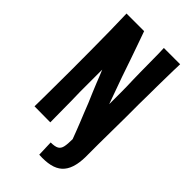

<svg xmlns="http://www.w3.org/2000/svg" viewBox="-267 -791 1033 1033"><g transform="rotate(45 250.0 -274.5)"><path d="M257 165 254 75Q286 75 301 66.5Q316 58 320.5 37Q325 16 325 -21Q318 -39 309.5 -62Q301 -85 290.5 -110.5Q280 -136 269 -163.5Q258 -191 247 -219Q235 -247 223.5 -274Q212 -301 202.5 -325Q193 -349 185.5 -368Q178 -387 173 -398Q173 -357 173 -313.5Q173 -270 173 -228Q174 -194 174.5 -162.5Q175 -131 175 -102Q175 -73 175.5 -47.5Q176 -22 176 0L55 -1Q56 -37 56 -81Q56 -125 56.5 -173.5Q57 -222 57 -272Q57 -350 56.5 -429Q56 -508 55 -579Q54 -650 52 -704H186Q193 -685 207.5 -643.5Q222 -602 240.5 -549.5Q259 -497 276 -446Q288 -413 298.5 -383.5Q309 -354 317.5 -330.5Q326 -307 331 -293Q331 -312 331 -334Q331 -356 331 -379.5Q331 -403 330.5 -428Q330 -453 329 -479Q328 -505 328 -531Q328 -557 327.5 -582Q327 -607 327 -631Q327 -655 326.5 -676Q326 -697 325 -715H449Q448 -692 447.5 -665.5Q447 -639 446.5 -609Q446 -579 445.5 -546Q445 -513 445 -478Q445 -443 444 -407Q444 -356 444 -305Q444 -254 443 -203Q442 -152 442 -101Q442 -50 442 0Q441 46 430 79Q419 112 397 132Q375 152 340 160Q305 168 257 165Z"/></g></svg>

Font: Truculenta ExtraBold
Style: Regular
Weight: 800
Version: Version 1.002